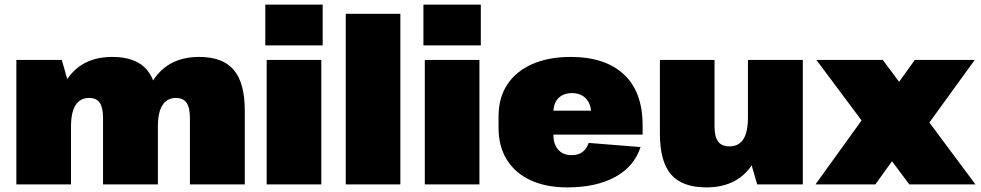

<svg xmlns="http://www.w3.org/2000/svg" viewBox="-20 -800 4257 833"><path d="M804 -287Q804 -333 789.5 -354Q775 -375 743 -375Q705 -375 685 -344Q665 -313 665 -250L591 -163V-221Q591 -382 656 -467.5Q721 -553 844 -553Q946 -553 994 -497Q1042 -441 1042 -320V0H804ZM51 -540H248L288 -401V0H51ZM427 -287Q427 -333 413 -354Q399 -375 366 -375Q328 -375 308 -344Q288 -313 288 -250L215 -163V-221Q215 -382 279.5 -467.5Q344 -553 467 -553Q570 -553 617.5 -497Q665 -441 665 -320V0H427Z M1374 -540V0H1137V-540ZM1380 -780V-603H1131V-780Z M1717 -740V0H1480V-740Z M2060 -540V0H1823V-540ZM2066 -780V-603H1817V-780Z M2441 13Q2349 13 2282 -18Q2215 -49 2179 -107Q2143 -165 2143 -245V-295Q2143 -376 2181 -433.5Q2219 -491 2289.5 -522Q2360 -553 2456 -553Q2605 -553 2686.5 -477.5Q2768 -402 2768 -256V-216H2338V-320H2581L2545 -282V-306Q2545 -348 2522.5 -372Q2500 -396 2462 -396Q2424 -396 2402.5 -374Q2381 -352 2381 -312V-214Q2381 -174 2402 -150.5Q2423 -127 2460 -127Q2491 -127 2509 -142Q2527 -157 2534 -180L2759 -162Q2732 -78 2649.5 -32.5Q2567 13 2441 13Z M3080 -253Q3080 -207 3095.5 -186Q3111 -165 3145 -165Q3185 -165 3205 -196Q3225 -227 3225 -290L3299 -377V-319Q3299 -158 3234 -72.5Q3169 13 3045 13Q2940 13 2891.5 -43Q2843 -99 2843 -220V-540H3080ZM3463 0H3265L3225 -139V-540H3463Z M3522 -540H3810L4212 0H3925ZM3750 -322 3962 -257 3778 0H3518ZM3765 -284 3949 -540H4209L3977 -220Z"/></svg>

Font: Pathway Extreme SemiCondensed Black
Style: Regular
Weight: 900
Width: 4
Version: Version 1.001;gftools[0.9.26]